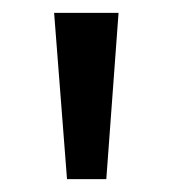

<svg xmlns="http://www.w3.org/2000/svg" viewBox="-20 -820 268 298"><path d="M84 -542H145L164 -800H64Z"/></svg>

Font: Noto Sans Malayalam Condensed
Style: Regular
Weight: 400
Width: 3
Designer: Jelle Bosma - Monotype Design Team
Foundry: Monotype Imaging Inc.
Version: Version 2.104